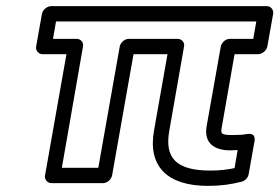

<svg xmlns="http://www.w3.org/2000/svg" viewBox="-20 -573 912 627"><path d="M667 -16C553 -16 517 -59 533 -147L581 -421C584 -436 572 -446 561 -446H400C385 -446 373 -432 371 -421L301 -25H182L251 -421C254 -436 242 -446 231 -446H153L163 -503H817L807 -446H730C715 -446 703 -432 701 -421L655 -162C645 -108 677 -82 732 -82C740 -82 748 -83 756 -83L746 -24C721 -19 698 -16 667 -16ZM659 34C702 34 736 29 770 20C781 17 790 7 792 -4L811 -111C816 -141 791 -136 785 -135C775 -133 758 -132 741 -132C700 -132 700 -136 705 -162L746 -396H823C834 -396 850 -406 853 -421L872 -528C874 -539 866 -553 851 -553H147C136 -553 120 -543 117 -528L98 -421C96 -410 104 -396 119 -396H197L127 0C125 11 133 25 148 25H317C328 25 343 15 346 0L416 -396H527L483 -147C462 -29 527 34 659 34Z"/></svg>

Font: Asimov
Style: XWidOuIt
Weight: 500
Designer: Google
Version: Version 2.000980; 2014